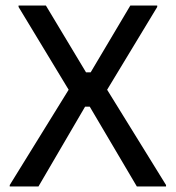

<svg xmlns="http://www.w3.org/2000/svg" viewBox="-20 -670 632 690"><path d="M118.3 0 285.8 -286.7H302.5L471.7 0H576.7V-5L365 -347.5L545 -645V-650H448.3L305.8 -410H289.2L145 -650H46.7V-645L226.7 -347.5L15 -5V0Z"/></svg>

Font: Familjen Grotesk
Style: Regular
Weight: 400
Designer: Anders Wikstroem, Jonas Baeckman, Matilda Gysing, Kristian Moeller
Foundry: Familjen STHLM AB
Version: Version 2.000